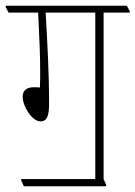

<svg xmlns="http://www.w3.org/2000/svg" viewBox="-39 -642 472 669"><path d="M44 7H331V2L322 -18V-598H413V-603L403 -622H-19V-617L-9 -598H94C99 -498 101 -443 101 -390C101 -373 101 -353 100 -337C93 -338 85 -338 79 -338C54 -338 40 -327 40 -305C40 -271 73 -219 102 -219C125 -219 132 -239 132 -281C132 -390 126 -494 120 -598H293V-18H35V-13Z"/></svg>

Font: Noto Serif Devanagari ExtraCondensed Thin
Style: Regular
Weight: 100
Width: 2
Designer: Universal Thirst, Indian Type Foundry and the Monotype Design Team
Foundry: Monotype Imaging Inc.
Version: Version 2.004